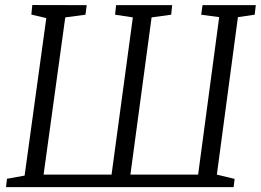

<svg xmlns="http://www.w3.org/2000/svg" viewBox="-20 -764 1064 784"><path d="M4.5 0 8.5 -34 80.5 -47 169 -690 108 -704.5 112 -743.5 334 -743 329 -704 246.5 -693 158 -51H435.5L522.5 -693L450 -704L454 -743H683L679 -704L599 -693L512.5 -51H789L875 -694L801.5 -704L807 -743H1024.5L1020 -704L951.5 -694L865.5 -51L938 -33.5L934 0Z"/></svg>

Font: Merriweather 24pt Light
Style: Italic
Weight: 300
Italic angle: -7.8°
Version: Version 2.101